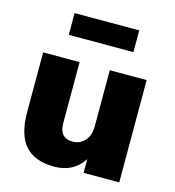

<svg xmlns="http://www.w3.org/2000/svg" viewBox="-109 -821 838 921"><g transform="rotate(15 309.5 -360.5)"><path d="M565 -508V0H388V-68Q339 8 243 8Q146 8 98.5 -46Q51 -100 51 -211V-508H232V-206Q232 -131 297 -131Q335 -131 358.5 -158Q382 -185 382 -230V-508ZM148 -729H469V-621H148Z"/></g></svg>

Font: Muli Black
Style: Regular
Weight: 900
Designer: Vernon Adams
Foundry: Vernon Adams
Version: Version 2.001